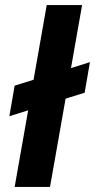

<svg xmlns="http://www.w3.org/2000/svg" viewBox="-20 -740 376 760"><path d="M17 -280 38 -401 336 -494 315 -373ZM38 0 165 -720H305L178 0Z"/></svg>

Font: DM Sans 16pt ExtraBold
Style: Italic
Weight: 800
Italic angle: -10°
Version: Version 4.004;gftools[0.9.30]